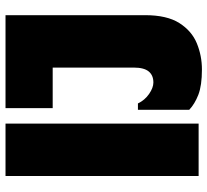

<svg xmlns="http://www.w3.org/2000/svg" viewBox="-48 -692 752 696"><g transform="rotate(-90 328.0 -344.0)"><path d="M38 -700H228V0H38ZM621 -194Q621 -115 592.5 -70Q564 -25 519 -6.5Q474 12 424 12Q366 12 332.5 -1Q299 -14 278 -34V-220H301Q313 -195 335.5 -179.5Q358 -164 377 -164Q403 -164 417 -181Q431 -198 431 -235V-700H621ZM284 -700H537V-529H284Z"/></g></svg>

Font: Phudu Black
Style: Regular
Weight: 900
Version: Version 1.005;gftools[0.9.23]